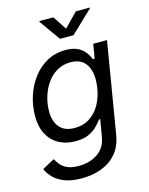

<svg xmlns="http://www.w3.org/2000/svg" viewBox="-140 -848 894 1151"><g transform="rotate(-15 306.5 -272.5)"><path d="M222.7 215.8Q159.7 215.8 117.2 199.5Q74.7 183.1 49.3 157Q23.9 130.9 12.2 102.1L87.9 61Q96.2 75.7 109.9 94Q123.5 112.3 150.4 125.7Q177.2 139.2 224.6 139.2Q292 139.2 341.3 106.2Q390.6 73.2 401.9 6.3L419.9 -100.1L412.1 -98.1Q399.9 -82 379.9 -61Q359.9 -40 327.1 -24.4Q294.4 -8.8 243.2 -8.8Q185.1 -8.8 140.9 -33Q96.7 -57.1 71.8 -103.5Q46.9 -149.9 46.9 -216.3Q46.9 -278.8 65.9 -338.6Q85 -398.4 121.1 -446.8Q157.2 -495.1 208.5 -523.9Q259.8 -552.7 324.2 -552.7Q364.7 -552.7 391.1 -542Q417.5 -531.2 433.3 -515.1Q449.2 -499 457.8 -482.9Q466.3 -466.8 471.2 -456.1L481.4 -458.5L496.1 -545.9H581.5L487.8 17.1Q476.1 87.4 438 131.1Q399.9 174.8 344 195.3Q288.1 215.8 222.7 215.8ZM259.3 -86.9Q309.6 -86.9 346.4 -108.9Q383.3 -130.9 407.5 -167.2Q431.6 -203.6 443.4 -247.8Q455.1 -292 455.1 -336.9Q455.1 -399.4 425.3 -436.8Q395.5 -474.1 334.5 -474.1Q287.1 -474.1 250 -452.1Q212.9 -430.2 187.3 -393.3Q161.6 -356.4 148.4 -311.5Q135.3 -266.6 135.3 -221.2Q135.3 -160.2 166 -123.5Q196.8 -86.9 259.3 -86.9ZM306.2 -760.7 362.3 -675.3 445.8 -760.7H533.2L532.2 -756.3L395 -626H311.5L218.8 -756.3L219.7 -760.7Z"/></g></svg>

Font: Inter Variable
Style: Italic
Weight: 400
Italic angle: -9.39999°
Designer: Rasmus Andersson
Foundry: rsms
Version: Version 4.001;git-9221beed3